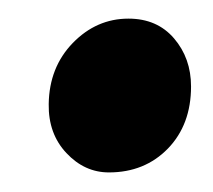

<svg xmlns="http://www.w3.org/2000/svg" viewBox="-20 -476 223 201"><path d="M31 -367Q31.5 -405.5 56.2 -431Q81 -456.5 114.5 -456.5Q144.5 -456.5 162.2 -435.8Q180 -415 180 -385.5Q180 -345.5 155.8 -320.5Q131.5 -295.5 94 -295.5Q68.5 -295.5 49.5 -315.8Q30.5 -336 31 -367Z"/></svg>

Font: Merriweather 36pt ExtraBold
Style: Italic
Weight: 800
Italic angle: -7.8°
Version: Version 2.101